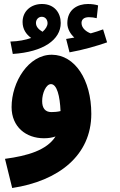

<svg xmlns="http://www.w3.org/2000/svg" viewBox="-20 -711 601 961"><path d="M328 -449C396 -461 468 -482 516 -499L496 -564C477 -557 456 -550 434 -544C414 -551 388 -569 388 -596C388 -614 401 -625 425 -625C439 -625 452 -623 464 -620L471 -684C458 -688 441 -691 420 -691C370 -691 317 -665 317 -595C317 -566 333 -540 352 -523C342 -521 328 -519 311 -516ZM44 -441C197 -451 284 -512 284 -596C284 -646 253 -691 190 -691C135 -691 93 -655 93 -601C93 -565 111 -539 136 -521C108 -511 72 -504 32 -503ZM160 -596C160 -614 173 -627 189 -627C208 -627 218 -611 218 -595C218 -581 209 -566 193 -552C174 -563 160 -577 160 -596ZM41 230C273 195 437 67 437 -141C437 -313 354 -436 240 -437C123 -438 38 -301 38 -175C38 -76 110 -19 200 -19C222 -19 241 -22 258 -28C214 41 118 69 5 84ZM191 -205C191 -246 211 -290 235 -290C265 -290 280 -230 283 -155C267 -151 251 -150 237 -150C206 -150 191 -170 191 -205Z"/></svg>

Font: Noto Sans Arabic UI XCn Bk
Style: Regular
Weight: 900
Width: 2
Designer: Monotype Design Team, Nadine Chahine and Nizar Qandah
Foundry: Monotype Imaging Inc.
Version: Version 2.010